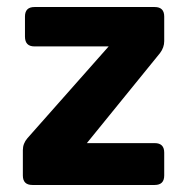

<svg xmlns="http://www.w3.org/2000/svg" viewBox="-20 -526 532 546"><path d="M72 0Q45 0 45 -27V-99Q45 -118 58 -133L289 -394H78Q51 -394 51 -422V-479Q51 -506 78 -506H420Q447 -506 447 -479V-409Q447 -391 435 -375L227 -119H420Q447 -119 447 -92V-27Q447 0 420 0Z"/></svg>

Font: Pitagon Sans
Style: Bold
Weight: 700
Designer: Travis Tran
Foundry: Pitagon
Version: Version 1.001; ttfautohint (v1.8.4.7-5d5b);gftools[0.9.26]